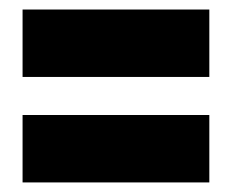

<svg xmlns="http://www.w3.org/2000/svg" viewBox="-20 -531 482 399"><path d="M26.9 -371.1V-511.2H415V-371.1ZM26.9 -151.9V-292H415V-151.9Z"/></svg>

Font: Fira Sans Compressed Heavy
Style: Regular
Weight: 900
Width: 1
Designer: Carrois Corporate & Edenspiekermann AG
Foundry: Carrois Corporate GbR & Edenspiekermann AG
Version: Version 4.203;PS 004.203;hotconv 1.0.88;makeotf.lib2.5.64775